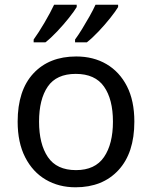

<svg xmlns="http://www.w3.org/2000/svg" viewBox="-20 -786 645 816"><path d="M551 -269Q551 -136 483.5 -63Q416 10 301 10Q230 10 174.5 -22.5Q119 -55 87 -117.5Q55 -180 55 -269Q55 -402 122 -474Q189 -546 304 -546Q377 -546 432.5 -513.5Q488 -481 519.5 -419.5Q551 -358 551 -269ZM146 -269Q146 -174 183.5 -118.5Q221 -63 303 -63Q384 -63 422 -118.5Q460 -174 460 -269Q460 -364 422 -418Q384 -472 302 -472Q220 -472 183 -418Q146 -364 146 -269ZM482 -756Q472 -739 449 -710Q426 -681 399 -652.5Q372 -624 349 -606H299V-618Q313 -637 329 -663Q345 -689 360.5 -716.5Q376 -744 386 -766H482ZM306 -756Q296 -739 273 -710Q250 -681 223 -652.5Q196 -624 173 -606H123V-618Q144 -647 169 -689.5Q194 -732 210 -766H306Z"/></svg>

Font: Noto Sans Modi
Style: Regular
Weight: 400
Designer: Monotype Design Team
Foundry: Monotype Imaging Inc.
Version: Version 2.003; ttfautohint (v1.8.4.7-5d5b)